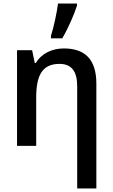

<svg xmlns="http://www.w3.org/2000/svg" viewBox="-20 -822 636 1082"><path d="M267 -606H331C365 -664 400 -745 414 -791V-802H307C300 -749 283 -669 267 -620ZM340 -549C276 -549 215 -523 182 -467H176L161 -539H76V0H184V-272C184 -394 216 -462 315 -462C384 -462 415 -419 415 -336V240H523V-351C523 -490 456 -549 340 -549Z"/></svg>

Font: Noto Sans Thai Medium
Style: Regular
Weight: 500
Designer: Monotype Design Team
Foundry: Monotype Imaging Inc.
Version: Version 1.901